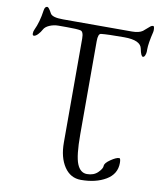

<svg xmlns="http://www.w3.org/2000/svg" viewBox="-96 -769 862 1043"><g transform="rotate(10 335.5 -247.0)"><path d="M671 -669 670 -660Q654 -594 654 -561V-549Q654 -539 649.5 -528Q645 -517 638 -517Q627 -517 619 -558Q611 -604 519.5 -604Q428 -604 392 -600Q376 -598 376 -557V-43Q376 75 394 119Q412 163 449 163Q486 163 508.5 141Q531 119 531 103.5Q531 88 561 67.5Q591 47 607 47Q615 47 615 73Q615 134 559.5 167Q504 200 422 200Q364 200 330 149Q296 98 296 16V-557Q296 -597 278 -600Q259 -604 204 -604H157Q131 -604 108 -594Q85 -584 77 -568.5Q69 -553 56.5 -540Q44 -527 34 -527Q27 -527 27 -538.5Q27 -550 32 -560Q54 -606 63 -671Q66 -694 80 -694Q88 -694 105 -662Q116 -642 175 -642H556Q594 -642 614 -656Q621 -661 631.5 -671Q642 -681 649.5 -686.5Q657 -692 664 -692Q671 -692 671 -669Z"/></g></svg>

Font: EB Garamond
Style: Regular
Weight: 400
Version: Version 0.012